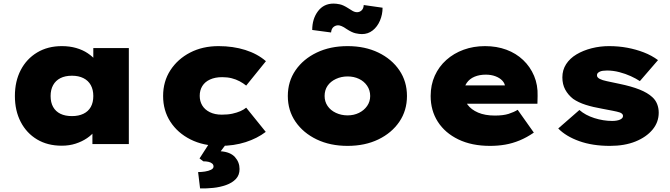

<svg xmlns="http://www.w3.org/2000/svg" viewBox="-20 -803 3736 1070"><path d="M324 9Q245 9 186.5 -26Q128 -61 95.5 -123.5Q63 -186 63 -268Q63 -350 95.5 -412.5Q128 -475 187 -510.5Q246 -546 325 -546Q368 -546 404.5 -535.5Q441 -525 468.5 -506.5Q496 -488 514.5 -466Q533 -444 543 -420L500 -417V-535H698V0H495V-139L538 -129Q530 -102 511.5 -77Q493 -52 465 -33Q437 -14 401.5 -2.5Q366 9 324 9ZM381 -156Q418 -156 445 -169Q472 -182 486 -207Q500 -232 500 -268Q500 -303 486 -328.5Q472 -354 445 -367.5Q418 -381 381 -381Q343 -381 316.5 -367.5Q290 -354 276 -328.5Q262 -303 262 -268Q262 -232 276 -207Q290 -182 316.5 -169Q343 -156 381 -156Z M1206 10Q1113 10 1041.5 -26Q970 -62 929.5 -124.5Q889 -187 889 -268Q889 -349 929.5 -411.5Q970 -474 1039.5 -510Q1109 -546 1198 -546Q1279 -546 1347 -524.5Q1415 -503 1462 -462L1352 -326Q1336 -339 1315.5 -350Q1295 -361 1271 -367Q1247 -373 1218 -373Q1179 -373 1150.5 -360Q1122 -347 1107.5 -323.5Q1093 -300 1093 -269Q1093 -239 1107 -215.5Q1121 -192 1149 -178Q1177 -164 1216 -164Q1250 -164 1275 -169.5Q1300 -175 1319.5 -183.5Q1339 -192 1352 -203L1461 -68Q1414 -32 1349 -11Q1284 10 1206 10ZM1095 247 1084 156Q1102 156 1122 153Q1142 150 1156 143Q1170 136 1170 125Q1170 115 1162.5 108.5Q1155 102 1142.5 99Q1130 96 1113 96L1092 80L1159 -24H1258L1210 40Q1264 44 1289.5 72.5Q1315 101 1315 139Q1315 173 1294.5 194.5Q1274 216 1240.5 228Q1207 240 1169 244Q1131 248 1095 247Z M1917 10Q1820 10 1745 -26Q1670 -62 1627 -124.5Q1584 -187 1584 -268Q1584 -349 1627 -411.5Q1670 -474 1745 -510Q1820 -546 1917 -546Q2014 -546 2088.5 -510Q2163 -474 2205.5 -411.5Q2248 -349 2248 -268Q2248 -187 2205.5 -124.5Q2163 -62 2088.5 -26Q2014 10 1917 10ZM1917 -160Q1952 -160 1980.5 -174Q2009 -188 2026 -212.5Q2043 -237 2043 -268Q2043 -300 2026 -325Q2009 -350 1980.5 -363.5Q1952 -377 1917 -377Q1882 -377 1852 -363Q1822 -349 1805.5 -325Q1789 -301 1789 -268Q1789 -237 1805.5 -212.5Q1822 -188 1852 -174Q1882 -160 1917 -160ZM1997 -613Q1982 -613 1961.5 -617.5Q1941 -622 1912 -641Q1895 -653 1883.5 -657.5Q1872 -662 1865 -662Q1850 -662 1838.5 -652.5Q1827 -643 1825 -622L1720 -636Q1720 -698 1752 -740.5Q1784 -783 1839 -783Q1854 -783 1873.5 -779Q1893 -775 1921 -757Q1930 -751 1943.5 -743Q1957 -735 1970 -735Q1984 -735 1995 -745Q2006 -755 2007 -775L2112 -760Q2112 -722 2097.5 -688Q2083 -654 2057 -633.5Q2031 -613 1997 -613Z M2711 10Q2609 10 2534.5 -26Q2460 -62 2420 -124.5Q2380 -187 2380 -268Q2380 -330 2403 -381Q2426 -432 2467.5 -469Q2509 -506 2564 -526Q2619 -546 2683 -546Q2748 -546 2802 -526Q2856 -506 2895.5 -468.5Q2935 -431 2956.5 -380Q2978 -329 2976 -268L2975 -225H2500L2477 -327H2814L2795 -301V-319Q2794 -338 2779.5 -353.5Q2765 -369 2741 -378Q2717 -387 2687 -387Q2652 -387 2624.5 -375.5Q2597 -364 2581 -341Q2565 -318 2565 -284Q2565 -248 2585.5 -220Q2606 -192 2644.5 -175.5Q2683 -159 2738 -159Q2785 -159 2814.5 -168.5Q2844 -178 2865 -191L2955 -64Q2916 -37 2876 -20.5Q2836 -4 2795.5 3Q2755 10 2711 10Z M3379 10Q3282 10 3208 -16.5Q3134 -43 3091 -87L3209 -190Q3242 -161 3292 -145Q3342 -129 3392 -129Q3405 -129 3416.5 -131Q3428 -133 3435.5 -136.5Q3443 -140 3447.5 -145Q3452 -150 3452 -157Q3452 -169 3435 -176Q3420 -181 3393.5 -186Q3367 -191 3336 -197Q3284 -206 3243.5 -219Q3203 -232 3174 -252Q3146 -274 3130 -303.5Q3114 -333 3114 -372Q3114 -413 3135 -445.5Q3156 -478 3193 -500Q3230 -522 3277 -534Q3324 -546 3374 -546Q3427 -546 3475.5 -537Q3524 -528 3568 -511Q3612 -494 3647 -468L3546 -351Q3525 -365 3495.5 -378.5Q3466 -392 3431.5 -401Q3397 -410 3363 -410Q3350 -410 3339.5 -408.5Q3329 -407 3322 -403.5Q3315 -400 3311 -395.5Q3307 -391 3307 -385Q3306 -378 3310.5 -372.5Q3315 -367 3323 -363Q3336 -356 3362.5 -350.5Q3389 -345 3431 -336Q3499 -322 3544 -304Q3589 -286 3615 -262Q3633 -246 3642 -223.5Q3651 -201 3651 -175Q3651 -122 3616.5 -80.5Q3582 -39 3521.5 -14.5Q3461 10 3379 10Z"/></svg>

Font: Lexend Exa Black
Style: Regular
Weight: 900
Designer: Bonnie Shaver-Troup, Thomas Jockin
Foundry: Lexend
Version: Version 1.007